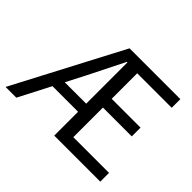

<svg xmlns="http://www.w3.org/2000/svg" viewBox="-153 -979 1224 1224"><g transform="rotate(45 459.0 -366.5)"><path d="M10 0H107L218 -215H449V0H864V-79H542V-346H802V-425H542V-655H853V-733H395ZM256 -288 324 -420C364 -499 405 -581 444 -660H449V-288Z"/></g></svg>

Font: Noto Sans HK
Style: Regular
Weight: 400
Designer: Ryoko NISHIZUKA 西塚涼子 (kana, bopomofo & ideographs); Paul D. Hunt (Latin, Greek & Cyrillic); Sandoll Communications 산돌커뮤니
Foundry: Adobe
Version: Version 2.004;hotconv 1.0.118;makeotfexe 2.5.65603